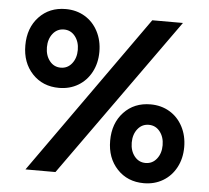

<svg xmlns="http://www.w3.org/2000/svg" viewBox="-52 -772 918 842"><g transform="rotate(5 407.0 -350.5)"><path d="M586 -700H721L221 0H89ZM204 -716Q251 -716 288 -694Q325 -672 346 -632Q367 -592 367 -542Q367 -492 346 -452.5Q325 -413 288 -391Q251 -369 204 -369Q132 -369 86.5 -417.5Q41 -466 41 -542Q41 -619 86.5 -667.5Q132 -716 204 -716ZM204 -458Q234 -458 253 -482Q272 -506 272 -542Q272 -578 253 -602Q234 -626 204 -626Q174 -626 155 -602Q136 -578 136 -542Q136 -506 155 -482Q174 -458 204 -458ZM611 -332Q658 -332 695 -310Q732 -288 753 -248Q774 -208 774 -158Q774 -108 753 -68.5Q732 -29 695 -7Q658 15 611 15Q539 15 493.5 -33.5Q448 -82 448 -158Q448 -235 493.5 -283.5Q539 -332 611 -332ZM611 -74Q641 -74 660 -98Q679 -122 679 -158Q679 -194 660 -218Q641 -242 611 -242Q581 -242 562 -218Q543 -194 543 -158Q543 -122 562 -98Q581 -74 611 -74Z"/></g></svg>

Font: Oak Sans
Style: Bold
Weight: 700
Designer: Erik Kennedy, Walven
Foundry: Erik Kennedy, Walven
Version: Version 1.000